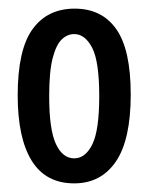

<svg xmlns="http://www.w3.org/2000/svg" viewBox="-20 -690 344 445"><path d="M152 -265Q86 -265 53.5 -317.5Q21 -370 21 -469Q21 -575 55.5 -622.5Q90 -670 153 -670Q216 -670 249.5 -622.5Q283 -575 283 -471Q283 -366 248.5 -315.5Q214 -265 152 -265ZM152 -323Q178 -323 194 -355.5Q210 -388 210 -467Q210 -548 193.5 -579.5Q177 -611 152 -611Q136 -611 123 -598.5Q110 -586 102 -555Q94 -524 94 -467Q94 -390 109.5 -356.5Q125 -323 152 -323Z"/></svg>

Font: Bricolage Grotesque 10pt Condensed
Style: Regular
Weight: 400
Width: 3
Designer: Mathieu Triay
Foundry: Atelier Triay
Version: Version 1.000; ttfautohint (v1.8.4.7-5d5b);gftools[0.9.29]